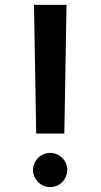

<svg xmlns="http://www.w3.org/2000/svg" viewBox="-20 -765 411 785"><path d="M128 -219H243L252 -745H119ZM115 -70C115 -32 147 0 185 0C224 0 255 -32 255 -70C255 -108 224 -140 185 -140C147 -140 115 -108 115 -70Z"/></svg>

Font: Mluvka
Style: Bold
Weight: 700
Designer: Modified by Jiří Krblich, Original typeface by Gumpita Rahayu
Foundry: Gumpita Rahayu & Jiří Krblich
Version: Version 2.000;Glyphs 3.1.1 (3134)